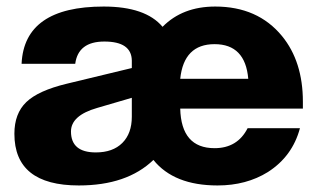

<svg xmlns="http://www.w3.org/2000/svg" viewBox="-20 -553 973 587"><path d="M897 -161Q874 -75 799 -27Q733 14 645 14Q512 14 449 -64Q368 14 221 14Q24 14 24 -144Q24 -206 60.5 -241Q97 -276 184 -297L383 -345V-368Q382 -426 299 -426Q219 -426 210 -358H46Q54 -533 297 -533Q425 -533 477 -471Q538 -533 638 -533Q768 -533 842 -443Q906 -365 906 -242Q906 -233 906 -221H531Q534 -100 636 -100Q706 -100 737 -161ZM739 -312Q730 -418 636 -418Q542 -418 531 -312ZM383 -254 277 -223Q197 -200 197 -151Q197 -87 273 -87Q325 -87 354 -116Q383 -145 383 -196Z"/></svg>

Font: Almarai ExtraBold
Style: Regular
Weight: 800
Designer: Boutros International 2019
Foundry: Created by Boutros International 2019
Version: Version 1.10